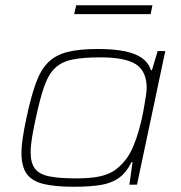

<svg xmlns="http://www.w3.org/2000/svg" viewBox="-20 -705 690 733"><path d="M262 8Q189 8 145 -3Q101 -14 81.5 -42Q62 -70 62 -121Q62 -147 67 -180Q72 -213 81 -255Q98 -335 116.5 -386.5Q135 -438 163.5 -466.5Q192 -495 237.5 -506.5Q283 -518 353 -518Q416 -518 458 -509Q500 -500 524 -482Q548 -464 556 -437H560L582 -510H611L503 0H474L486 -86H482Q463 -47 435 -26.5Q407 -6 365.5 1Q324 8 262 8ZM270 -24Q326 -24 360.5 -31.5Q395 -39 418 -55Q441 -71 462 -98Q477 -118 489.5 -148Q502 -178 511.5 -212.5Q521 -247 527 -279Q533 -311 536.5 -335Q540 -359 540 -368Q540 -433 499 -459.5Q458 -486 363 -486Q299 -486 258 -478Q217 -470 191.5 -446.5Q166 -423 149.5 -377Q133 -331 117 -255Q108 -215 102.5 -181.5Q97 -148 97 -124Q97 -82 114 -60.5Q131 -39 169 -31.5Q207 -24 270 -24ZM263 -651 271 -685H562L555 -651Z"/></svg>

Font: Saira Expanded Thin
Style: Italic
Weight: 250
Width: 7
Italic angle: -12°
Designer: Hector Gatti with collaboration of the Omnibus-Type team
Foundry: Omnibus-Type
Version: Version 1.101